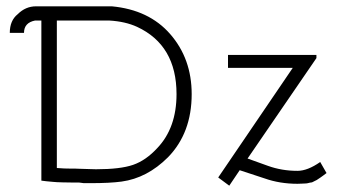

<svg xmlns="http://www.w3.org/2000/svg" viewBox="-20 -572 1108 608"><path d="M91 -507Q56 -500 56 -468H11Q11 -507 36 -527Q61 -552 94 -552H334Q452 -541 519 -464Q587 -386 587 -274Q587 -151 512 -74Q446 -8 365 3Q328 8 267 8H245Q243 8 238 7Q233 6 230 6H209Q199 6 178 5.5Q157 5 149 4L127 2L111 0V-507ZM220 -38Q224 -38 233 -37.5Q242 -37 250 -37Q255 -37 266 -36.5Q277 -36 284 -36Q361 -36 401.5 -50Q442 -64 478 -103Q539 -167 539 -274Q539 -429 414 -487Q377 -504 326 -507H160V-40Q182 -38 209 -38ZM1014 -24Q1011 -22 1004 -16.5Q997 -11 995 -10Q993 -9 987.5 -5Q982 -1 980 -0.5Q978 0 973 3Q968 6 965 6Q962 6 957 7.5Q952 9 947 9Q942 9 936 9.5Q930 10 922 10Q866 10 818 -7L739 -33L706 16L671 -10L907 -357H702V-398H982V-388L764 -70L828 -47Q872 -31 922 -31Q954 -31 994 -59Z"/></svg>

Font: Bhavuka
Style: Regular
Weight: 400
Version: 2.94.0; ttfautohint (v1.2) -l 7 -r 28 -G 50 -x 13 -D deva -f